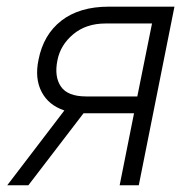

<svg xmlns="http://www.w3.org/2000/svg" viewBox="-20 -548 550 568"><path d="M496.1 -528.3 390.6 0H334L376.5 -212.9H227.1L64 0H1.5L170.4 -221.2Q123.5 -236.8 103 -276.4Q82.5 -315.9 93.8 -370.6Q108.4 -445.8 161.9 -487.1Q215.3 -528.3 301.8 -528.3ZM149.9 -369.6Q140.1 -321.3 160.2 -292Q180.2 -262.7 234.9 -262.7H386.2L429.7 -478.5H292Q234.9 -478.5 196.8 -446.8Q158.7 -415 149.9 -369.6Z"/></svg>

Font: Franko
Style: Light Italic
Weight: 300
Designer: Google
Version: Version 1.200310; 2013